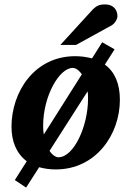

<svg xmlns="http://www.w3.org/2000/svg" viewBox="-20 -754 593 868"><path d="M522 -303C522 -377 498 -430 454 -462L498 -531L442 -563L396 -490C373 -496 348 -500 320 -500C135 -500 32 -338 32 -181C32 -115 54 -60 101 -25L47 60L98 94L157 2C179 8 204 12 232 12C414 12 522 -146 522 -303ZM350 -418 178 -146C176 -158 175 -171 175 -185C175 -320 248 -447 309 -447C321 -447 336 -438 350 -418ZM378 -307C378 -184 314 -43 244 -43C233 -43 217 -52 204 -72L376 -341C378 -331 378 -319 378 -307ZM511 -681C511 -705 497 -734 454 -734C427 -734 413 -727 391 -702L253 -551H324L484 -639C499 -647 511 -668 511 -681Z"/></svg>

Font: Veleka
Style: Bold Italic
Weight: 700
Italic angle: -12°
Designer: Stefan Peev, Context Ltd, 2016; SIL International, 1997-2014.
Foundry: Stefan Peev, Context Ltd, 2016
Version: Version 5.000